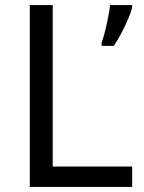

<svg xmlns="http://www.w3.org/2000/svg" viewBox="-20 -734 564 754"><path d="M97 0V-714H187V-80H499V0ZM499 -705Q495 -687 483.5 -660Q472 -633 457 -604.5Q442 -576 427 -554H379V-566Q386 -585 392.5 -611.5Q399 -638 404.5 -665.5Q410 -693 412 -714H499Z"/></svg>

Font: Noto Sans Medefaidrin
Style: Regular
Weight: 400
Designer: Dalton Maag Ltd
Foundry: Dalton Maag Ltd
Version: Version 1.002; ttfautohint (v1.8.4.7-5d5b)